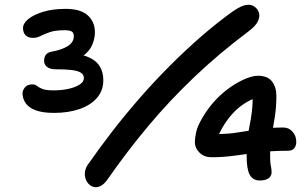

<svg xmlns="http://www.w3.org/2000/svg" viewBox="-20 -747 1284 801"><path d="M205 -276Q159 -276 130 -286.5Q101 -297 87.5 -316Q74 -335 74 -358Q74 -370 84 -382.5Q94 -395 115 -395Q127 -395 134.5 -388.5Q142 -382 157 -376Q172 -370 204 -370Q238 -370 266.5 -376.5Q295 -383 312.5 -394.5Q330 -406 330 -421Q330 -436 317 -444Q304 -452 277.5 -455Q251 -458 211 -458Q188 -458 176 -468Q164 -478 164 -493Q164 -508 171 -518Q178 -528 194 -531Q238 -539 263 -555Q288 -571 288 -596Q288 -612 277.5 -616.5Q267 -621 252 -621Q211 -621 188 -613Q165 -605 149.5 -597Q134 -589 118 -589Q97 -589 86.5 -600Q76 -611 76 -630Q76 -649 97.5 -667Q119 -685 159 -697.5Q199 -710 254 -710Q316 -710 346 -683Q376 -656 376 -612Q376 -587 365 -560.5Q354 -534 326 -513.5Q298 -493 246 -484V-524Q307 -525 343 -511Q379 -497 395 -472Q411 -447 411 -413Q411 -369 384.5 -338.5Q358 -308 311.5 -292Q265 -276 205 -276ZM380 34Q362 34 349 19.5Q336 5 334 -16Q332 -37 345 -58Q395 -130 450.5 -201.5Q506 -273 566 -341.5Q626 -410 690 -474Q754 -538 819.5 -595Q885 -652 952 -700Q971 -713 986.5 -720Q1002 -727 1018 -727Q1032 -727 1044 -717.5Q1056 -708 1060.5 -693Q1065 -678 1056 -658.5Q1047 -639 1018 -617Q895 -525 791 -426Q687 -327 598 -220.5Q509 -114 429 1Q418 17 405.5 25.5Q393 34 380 34ZM1064 6Q1035 6 1022 -17.5Q1009 -41 1009 -95Q1009 -164 1021 -222Q1033 -280 1034 -325Q1034 -339 1032 -350Q1030 -361 1025 -372L1057 -343Q992 -320 948.5 -271Q905 -222 882 -159L854 -198Q869 -192 876 -190Q883 -188 894 -188Q934 -188 975.5 -195Q1017 -202 1062.5 -208.5Q1108 -215 1163 -215Q1185 -215 1200.5 -197.5Q1216 -180 1216 -155Q1216 -140 1208 -129Q1200 -118 1180 -118Q1115 -118 1062.5 -111.5Q1010 -105 961.5 -98Q913 -91 862 -91Q832 -91 813 -109.5Q794 -128 793 -151Q793 -172 798.5 -196.5Q804 -221 824 -255Q849 -298 880.5 -331Q912 -364 945 -386Q978 -408 1007 -419.5Q1036 -431 1056 -431Q1096 -431 1114.5 -407.5Q1133 -384 1133 -347Q1133 -300 1126.5 -259.5Q1120 -219 1113 -178.5Q1106 -138 1107 -89Q1107 -67 1110 -54.5Q1113 -42 1113 -28Q1113 -12 1100 -3Q1087 6 1064 6Z"/></svg>

Font: Shantell Sans Medium
Style: Regular
Weight: 500
Designer: Stephen Nixon, Anya Danilova, Shantell Martin
Foundry: Arrow Type
Version: Version 1.011;[c5ecc13dd]